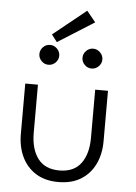

<svg xmlns="http://www.w3.org/2000/svg" viewBox="-54 -798 603 852"><g transform="rotate(5 247.5 -372.0)"><path d="M110.5 -196Q110.5 -124 142.2 -81.8Q174 -39.5 238 -39.5Q302.5 -39.5 334 -81.8Q365.5 -124 365.5 -196V-410.5H422.5V-186Q422.5 -128.5 401 -83.8Q379.5 -39 338.5 -13.5Q297.5 12 238 12Q179 12 138 -13.5Q97 -39 75.5 -83.8Q54 -128.5 54 -186V-410.5H110.5ZM341 -502.5Q323 -502.5 310 -515.8Q297 -529 297 -546.5Q297 -564.5 310 -577.8Q323 -591 341 -591Q359 -591 372.2 -577.8Q385.5 -564.5 385.5 -546.5Q385.5 -528.5 372.2 -515.5Q359 -502.5 341 -502.5ZM149 -502.5Q131 -502.5 118 -515.8Q105 -529 105 -546.5Q105 -564.5 118 -577.8Q131 -591 149 -591Q167 -591 180.2 -577.8Q193.5 -564.5 193.5 -546.5Q193.5 -528.5 180.2 -515.5Q167 -502.5 149 -502.5ZM177.5 -606 153 -638 300 -756.5 339.5 -708Z"/></g></svg>

Font: League Spartan Thin Light
Style: Regular
Weight: 300
Version: Version 2.002